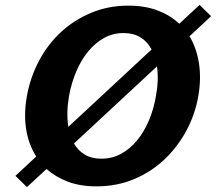

<svg xmlns="http://www.w3.org/2000/svg" viewBox="-20 -742 882 784"><path d="M842 -676 754 -594Q783 -545 792.5 -483Q802 -421 790 -351Q777 -275 740.5 -207.5Q704 -140 650 -89.5Q596 -39 526 -10Q456 19 374 19Q308 19 257.5 0Q207 -19 170 -52L90 22L43 -24L128 -103Q96 -153 86.5 -216Q77 -279 90 -351Q104 -427 139.5 -494Q175 -561 229 -611Q283 -661 353 -690Q423 -719 504 -719Q571 -719 623 -699.5Q675 -680 712 -645L795 -722ZM262 -351Q250 -282 259 -224L599 -540Q582 -572 553.5 -589.5Q525 -607 484 -607Q441 -607 405 -587Q369 -567 340.5 -532.5Q312 -498 292 -451.5Q272 -405 262 -351ZM617 -351Q629 -415 621 -471L282 -156Q299 -127 326.5 -110.5Q354 -94 394 -94Q438 -94 474.5 -114Q511 -134 539.5 -168.5Q568 -203 588 -250Q608 -297 617 -351Z"/></svg>

Font: LT Museum
Style: Bold Italic
Weight: 700
Designer: Daniel Lyons
Foundry: LyonsType
Version: Version 1.011